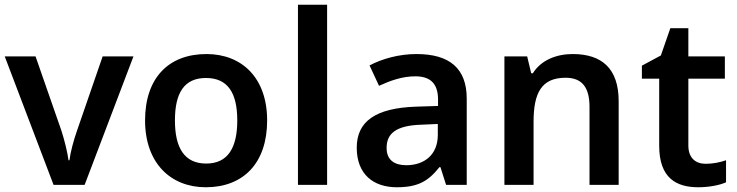

<svg xmlns="http://www.w3.org/2000/svg" viewBox="-20 -780 3111 810"><path d="M206 0H337L543 -542H413L305 -229C291 -189 277 -138 273 -104H269C265 -136 252 -189 239 -229L130 -542H0Z M1107 -272C1107 -451 1001 -552 851 -552C691 -552 592 -451 592 -272C592 -92 700 10 848 10C1007 10 1107 -92 1107 -272ZM718 -272C718 -388 757 -451 849 -451C941 -451 981 -388 981 -272C981 -156 941 -90 850 -90C758 -90 718 -156 718 -272Z M1360 0V-760H1237V0Z M1737 -552C1663 -552 1592 -532 1539 -504L1579 -418C1627 -440 1677 -458 1732 -458C1792 -458 1828 -431 1828 -360V-333L1734 -330C1566 -324 1485 -269 1485 -157C1485 -43 1557 10 1654 10C1744 10 1787 -16 1834 -75H1838L1862 0H1949V-364C1949 -492 1876 -552 1737 -552ZM1760 -254 1827 -257V-211C1827 -126 1769 -83 1694 -83C1645 -83 1611 -104 1611 -156C1611 -215 1648 -251 1760 -254Z M2396 -552C2328 -552 2263 -527 2228 -471H2221L2204 -542H2108V0H2231V-266C2231 -386 2263 -452 2366 -452C2436 -452 2467 -411 2467 -329V0H2590V-353C2590 -492 2518 -552 2396 -552Z M2957 -89C2914 -89 2884 -114 2884 -166V-448H3038V-542H2884V-661H2808L2768 -546L2688 -503V-448H2761V-165C2761 -28 2834 10 2926 10C2972 10 3017 1 3043 -11V-104C3018 -95 2987 -89 2957 -89Z"/></svg>

Font: Noto Sans New Tai Lue Semibold
Style: Regular
Weight: 600
Designer: Monotype Design Team
Foundry: Monotype Imaging Inc.
Version: Version 2.004